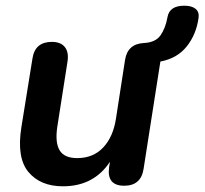

<svg xmlns="http://www.w3.org/2000/svg" viewBox="-20 -644 718 674"><path d="M201 10Q122 10 80 -40Q38 -90 55 -197L94 -439Q103 -497 162 -497Q193 -497 207.5 -479Q222 -461 217 -428L181 -198Q173 -143 189.5 -116Q206 -89 251 -89Q307 -89 342 -126Q377 -163 387 -227L419 -434Q428 -490 485 -493Q526 -495 543.5 -520Q561 -545 568 -584Q575 -624 627 -624Q653 -624 666.5 -613Q680 -602 677 -581Q669 -523 635.5 -481Q602 -439 543 -428L484 -51Q475 8 416 8Q354 8 363 -57L366 -76Q309 10 201 10Z"/></svg>

Font: Nunito
Style: Bold Italic
Weight: 700
Italic angle: -9°
Designer: Vernon Adams
Foundry: Vernon Adams
Version: Version 3.601; ttfautohint (v1.8.2.53-6de2)